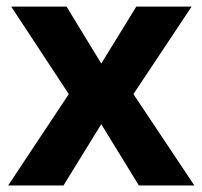

<svg xmlns="http://www.w3.org/2000/svg" viewBox="-20 -566 618 586"><path d="M189.9 -278.8 14.2 -545.9H183.1L289.1 -372.1L396 -545.9H564.9L387.2 -278.8L573.2 0H403.8L289.1 -187L173.8 0H4.9Z"/></svg>

Font: Samim FD
Style: Bold-FD
Weight: 700
Foundry: DejaVu fonts team - Redesigned by Saber Rastikerdar
Version: Version 4.0.1